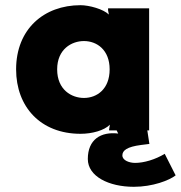

<svg xmlns="http://www.w3.org/2000/svg" viewBox="-20 -502 696 739"><path d="M303 -125C256 -125 200 -156 200 -235C200 -313 256 -344 303 -344C353 -344 402 -310 402 -235C402 -159 353 -125 303 -125ZM42 -235C42 -91 136 13 290 13C335 13 381 0 403 -22L400 -4V0H429L435 12C368 4 318 35 318 110C318 177 399 217 495 217C568 217 632 192 656 173L614 90C578 112 534 125 500 125C479 125 451 116 451 96C451 77 469 63 523 56L555 52L547 0H554V-470H396V-462L399 -446C378 -467 323 -482 290 -482C149 -482 42 -390 42 -235Z"/></svg>

Font: Kreadon Extra Bold
Style: Regular
Weight: 800
Designer: kohakuno
Foundry: StudioGnu
Version: Version 1.000;Glyphs 3.1.2 (3151)